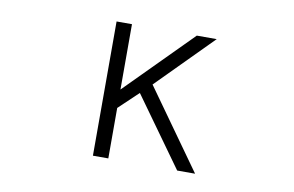

<svg xmlns="http://www.w3.org/2000/svg" viewBox="-61 -625 1121 732"><g transform="rotate(10 500.0 -259.0)"><path d="M335.9 1H395.5V-194.3L470.7 -265.6L662.1 1H731.4L512.7 -305.7L723.6 -518.6H646.5L395.5 -265.6V-518.6H335.9Z"/></g></svg>

Font: DotumChe
Style: Regular
Weight: 400
Monospace: yes
Version: Version 2.21